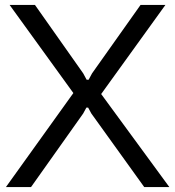

<svg xmlns="http://www.w3.org/2000/svg" viewBox="-20 -760 711 780"><path d="M278 -382 19 -740H122L318 -462L332 -436H340L354 -462L551 -740H652L391 -378L668 0H566L351 -299L338 -323H331L318 -299L106 0H4Z"/></svg>

Font: EncodeSans
Style: Regular
Weight: 400
Designer: Pablo Impallari, Andres Torresi
Foundry: Pablo Impallari, Andres Torresi
Version: Version 1.000; ttfautohint (v1.4.1)